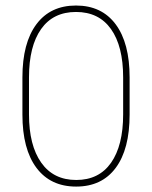

<svg xmlns="http://www.w3.org/2000/svg" viewBox="-20 -668 553 698"><path d="M427.7 -252V-386.7Q427.7 -500 383.5 -562.3Q339.4 -624.5 256.3 -624.5Q173.3 -624.5 129.4 -562.3Q85.4 -500 85.4 -386.7V-252Q85.4 -139.6 129.9 -76.7Q174.3 -13.7 257.1 -13.7Q339.8 -13.7 383.8 -76.4Q427.7 -139.2 427.7 -252ZM451.2 -386.7V-251.5Q451.2 -125.5 400.6 -57.6Q350.1 10.3 256.8 10.3Q163.6 10.3 112.5 -57.9Q61.5 -126 61.5 -251.5V-386.7Q61.5 -511.7 112.3 -579.8Q163.1 -647.9 256.3 -647.9Q349.6 -647.9 400.4 -579.8Q451.2 -511.7 451.2 -386.7Z"/></svg>

Font: Yantramanav Thin
Style: Regular
Weight: 250
Version: Version 1.001;PS 1.0;hotconv 1.0.72;makeotf.lib2.5.5900; ttf